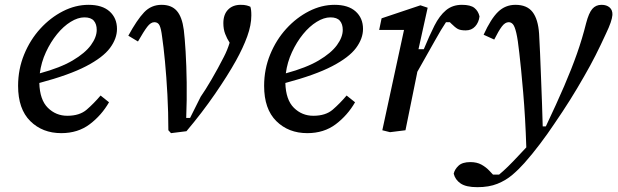

<svg xmlns="http://www.w3.org/2000/svg" viewBox="-20 -540 2563 796"><path d="M330 -468Q303 -468 273 -449.5Q243 -431 216.5 -398.5Q190 -366 170.5 -324Q151 -282 145 -236Q230 -259 281.5 -289.5Q333 -320 357 -353Q381 -386 381 -416Q381 -440 369 -454Q357 -468 330 -468ZM234 12Q156 12 105.5 -38Q55 -88 55 -184Q55 -253 80 -314Q105 -375 147 -421Q189 -467 241 -493.5Q293 -520 347 -520Q404 -520 434.5 -492.5Q465 -465 465 -420Q465 -380 436 -341Q407 -302 337 -265.5Q267 -229 143 -196Q145 -126 178.5 -93Q212 -60 259 -60Q310 -60 339.5 -85.5Q369 -111 397 -144L432 -116Q401 -62 352 -25Q303 12 234 12Z M678 0Q678 -74 674 -148Q670 -222 664 -285Q658 -348 652 -388Q648 -421 641.5 -434.5Q635 -448 620 -448Q605 -448 590.5 -429Q576 -410 552 -368L512 -392Q548 -458 577.5 -489Q607 -520 650 -520Q691 -520 713 -495Q735 -470 742 -416Q746 -384 749.5 -326.5Q753 -269 754 -197.5Q755 -126 752 -51H768L812 -139Q831 -166 857 -210.5Q883 -255 908 -304Q923 -333 932 -363Q921 -380 913.5 -399.5Q906 -419 906 -444Q906 -480 925.5 -500Q945 -520 978 -520Q993 -520 1002.5 -517.5Q1012 -515 1018 -512Q1020 -506 1021 -497.5Q1022 -489 1022 -476Q1022 -436 1005 -389Q988 -342 958 -288Q924 -227 871 -150Q818 -73 753 4L689 12Z M1350 -468Q1323 -468 1293 -449.5Q1263 -431 1236.5 -398.5Q1210 -366 1190.5 -324Q1171 -282 1165 -236Q1250 -259 1301.5 -289.5Q1353 -320 1377 -353Q1401 -386 1401 -416Q1401 -440 1389 -454Q1377 -468 1350 -468ZM1254 12Q1176 12 1125.5 -38Q1075 -88 1075 -184Q1075 -253 1100 -314Q1125 -375 1167 -421Q1209 -467 1261 -493.5Q1313 -520 1367 -520Q1424 -520 1454.5 -492.5Q1485 -465 1485 -420Q1485 -380 1456 -341Q1427 -302 1357 -265.5Q1287 -229 1163 -196Q1165 -126 1198.5 -93Q1232 -60 1279 -60Q1330 -60 1359.5 -85.5Q1389 -111 1417 -144L1452 -116Q1421 -62 1372 -25Q1323 12 1254 12Z M1565 0 1655 -416H1552L1562 -464L1723 -518L1753 -508L1715 -336H1737Q1760 -392 1781 -433.5Q1802 -475 1829 -497.5Q1856 -520 1895 -520Q1931 -520 1947 -507Q1963 -494 1968 -472Q1965 -447 1950 -430.5Q1935 -414 1911 -414Q1889 -414 1878 -420Q1867 -426 1851 -442L1845 -448H1829Q1810 -420 1782.5 -370.5Q1755 -321 1710 -242L1709 -236Q1697 -177 1685 -118Q1673 -59 1661 0L1597 8Z M1959 236Q1912 236 1889.5 220.5Q1867 205 1861 180Q1865 162 1881 147Q1897 132 1930 132Q1957 132 1976 142.5Q1995 153 2009 168L2024 184H2049Q2066 170 2086 150.5Q2106 131 2131 104Q2139 96 2146.5 87.5Q2154 79 2162 71Q2158 -53 2149 -157Q2140 -261 2133 -320Q2127 -376 2120.5 -403.5Q2114 -431 2106.5 -439.5Q2099 -448 2089 -448Q2074 -448 2060.5 -430Q2047 -412 2029 -376L1985 -396Q2015 -462 2045 -491Q2075 -520 2117 -520Q2165 -520 2188 -490Q2211 -460 2215 -400Q2217 -367 2219 -320Q2221 -273 2223 -219.5Q2225 -166 2227 -113.5Q2229 -61 2230 -16H2243Q2288 -111 2319 -183Q2350 -255 2372 -317.5Q2394 -380 2410 -444Q2421 -486 2435.5 -503Q2450 -520 2474 -520Q2495 -520 2507.5 -509Q2520 -498 2519 -478Q2518 -465 2511.5 -446Q2505 -427 2492 -400Q2470 -352 2449 -310.5Q2428 -269 2402 -224Q2373 -173 2343.5 -126Q2314 -79 2279 -28Q2251 14 2218.5 57Q2186 100 2154 136Q2131 162 2104 185Q2077 208 2042 222Q2007 236 1959 236Z"/></svg>

Font: Source Serif 4 Caption
Style: Italic
Weight: 400
Italic angle: -12°
Designer: Frank Grießhammer
Foundry: Adobe Systems Incorporated
Version: Version 4.004;hotconv 1.0.117;makeotfexe 2.5.65602